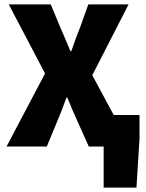

<svg xmlns="http://www.w3.org/2000/svg" viewBox="-20 -670 666 878"><path d="M454 188H604L618 -36V-144H500L402 -326L568 -650H384L346 -544C334 -514 320 -478 306 -436H302C284 -478 270 -514 256 -544L212 -650H20L186 -334L10 0H194L242 -116C256 -150 270 -184 284 -224H288C304 -184 318 -150 334 -116L386 0H454Z"/></svg>

Font: Giro Sans Black
Style: Regular
Weight: 900
Designer: Paul D. Hunt
Foundry: Adobe Systems Incorporated
Version: Version 1.000;PS 1.0;hotconv 1.0.88;makeotf.lib2.5.647800